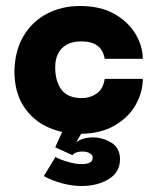

<svg xmlns="http://www.w3.org/2000/svg" viewBox="-20 -436 526 640"><path d="M245 10Q187 10 137.5 -13Q88 -36 58 -83Q28 -130 28 -200Q30 -269 59 -317Q88 -365 137 -390.5Q186 -416 246 -416Q316 -416 362.5 -389Q409 -362 432.5 -321.5Q456 -281 456 -240H329Q324 -269 305 -283.5Q286 -298 251 -298Q221 -298 202 -287Q183 -276 173.5 -257Q164 -238 164 -212Q164 -165 185 -137Q206 -109 253 -109Q280 -109 302 -124Q324 -139 329 -173H456Q456 -129 432.5 -87Q409 -45 362 -17.5Q315 10 245 10ZM126 151 165 87Q175 94 202.5 102.5Q230 111 253 111Q268 111 278.5 106.5Q289 102 289 89Q289 80 278.5 74.5Q268 69 254 69Q245 69 236.5 71.5Q228 74 221 81L164 55L210 -46L270 -23L234 38Q245 30 259.5 26Q274 22 290 22Q322 22 351 39.5Q380 57 380 95Q380 138 342.5 161Q305 184 252 184Q221 184 188.5 175.5Q156 167 126 151Z"/></svg>

Font: Darker Grotesque Light Black
Style: Regular
Weight: 900
Version: Version 1.000;gftools[0.9.28]